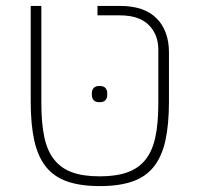

<svg xmlns="http://www.w3.org/2000/svg" viewBox="-20 -618 671 650"><path d="M317 -272Q303 -272 297 -279Q291 -286 291 -296V-303Q291 -313 297 -320Q303 -327 317 -327Q331 -327 337 -320Q343 -313 343 -303V-296Q343 -286 337 -279Q331 -272 317 -272ZM318 12Q253 12 208 -3.5Q163 -19 135.5 -53.5Q108 -88 96 -142.5Q84 -197 84 -274V-598H120V-268Q120 -201 130 -154Q140 -107 163.5 -77.5Q187 -48 224.5 -34.5Q262 -21 318 -21Q373 -21 411 -34.5Q449 -48 472.5 -77.5Q496 -107 506 -154Q516 -201 516 -268V-450Q516 -501 483.5 -533.5Q451 -566 386 -566H310V-598H386Q468 -598 510 -556Q552 -514 552 -440V-274Q552 -197 540 -142.5Q528 -88 500.5 -53.5Q473 -19 428 -3.5Q383 12 318 12Z"/></svg>

Font: IBM Plex Sans Hebrew ExtraLight
Style: Regular
Weight: 200
Designer: Mike Abbink, Paul van der Laan, Pieter van Rosmalen, Yanek Iontef
Foundry: Bold Monday
Version: Version 1.2